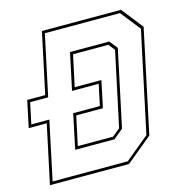

<svg xmlns="http://www.w3.org/2000/svg" viewBox="-124 -795 844 890"><g transform="rotate(-15 298.0 -350.0)"><path d="M7 0 67 -281H-19.5L7.5 -409H94L156 -700H535.5L616.5 -597L511.5 -103L386.5 0ZM23.5 -13.5H384L499 -108.5L602 -591.5L527 -686.5H166.5L104.5 -395.5H18L-3.5 -294.5H83ZM162.5 -128 197.5 -294.5H325.5L347 -395.5H219L256.5 -572H445L475.5 -533.5L397.5 -166.5L351 -128ZM178.5 -141.5H348L385 -172L461 -528L437 -558.5H267.5L235.5 -409H363.5L336.5 -281H208.5Z"/></g></svg>

Font: Tourney Condensed Thin
Style: Italic
Weight: 100
Width: 3
Italic angle: -12°
Designer: Tyler Finck
Foundry: Etcetera Type Co
Version: Version 1.010; ttfautohint (v1.8.3)